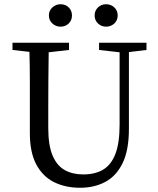

<svg xmlns="http://www.w3.org/2000/svg" viewBox="-20 -872 748 907"><path d="M448 -636V-670H672V-636L589 -626V-264Q589 -162 559 -101Q529 -40 477 -12.5Q425 15 359 15Q289 15 235.5 -11.5Q182 -38 151.5 -95Q121 -152 121 -244V-360Q121 -426 121 -494.5Q121 -563 119 -627L39 -636V-670H306V-636L210 -625Q209 -562 208.5 -494Q208 -426 208 -360V-268Q208 -185 228.5 -137Q249 -89 286 -68.5Q323 -48 373 -48Q429 -48 467 -70.5Q505 -93 525 -144.5Q545 -196 545 -283V-625ZM266 -746Q244 -746 227.5 -761Q211 -776 211 -799Q211 -822 227.5 -837Q244 -852 266 -852Q289 -852 304.5 -837Q320 -822 320 -799Q320 -776 304.5 -761Q289 -746 266 -746ZM481 -746Q459 -746 443 -761Q427 -776 427 -799Q427 -822 443 -837Q459 -852 481 -852Q504 -852 520 -837Q536 -822 536 -799Q536 -776 520 -761Q504 -746 481 -746Z"/></svg>

Font: Source Serif 4 Subhead
Style: Regular
Weight: 400
Designer: Frank Grießhammer
Foundry: Adobe Systems Incorporated
Version: Version 4.004;hotconv 1.0.117;makeotfexe 2.5.65602